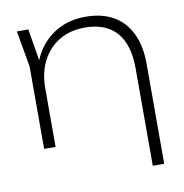

<svg xmlns="http://www.w3.org/2000/svg" viewBox="-82 -650 858 893"><g transform="rotate(-10 347.0 -203.5)"><path d="M54 -560H108L133 -410Q140 -429 150 -445Q185 -505 244 -538.5Q303 -572 379 -572Q457 -572 511 -541Q565 -510 593.5 -450.5Q622 -391 622 -306V165H568V-295Q568 -408 517 -465.5Q466 -523 367 -523Q298 -523 246.5 -492Q195 -461 166.5 -405.5Q138 -350 138 -277V0H84V-389Z"/></g></svg>

Font: Bounded
Style: Regular
Weight: 200
Designer: Vlad Churkin
Version: Version 1.0